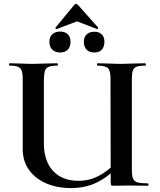

<svg xmlns="http://www.w3.org/2000/svg" viewBox="-20 -948 815 980"><path d="M735 0 637 -1 561 0Q550 0 547.5 -3Q545 -6 545 -19V-63Q497 -23 448.5 -5.5Q400 12 343 12Q272 12 216 -12Q160 -36 128 -81Q96 -126 96 -186V-544Q96 -573 90.5 -587.5Q85 -602 71 -607.5Q57 -613 29 -613Q26 -613 26 -619Q26 -625 29 -625L78 -624Q120 -622 149 -622Q175 -622 221 -624L271 -625Q275 -625 275.5 -619Q276 -613 273 -613Q243 -613 228.5 -607Q214 -601 209.5 -587Q205 -573 204 -542V-221Q203 -128 250 -76.5Q297 -25 381 -25Q424 -25 463 -40.5Q502 -56 545 -92L544 -542Q545 -585 532 -599Q519 -613 478 -613Q475 -613 475 -619Q475 -625 477 -625L527 -624Q571 -622 599 -622Q624 -622 670 -624L720 -625Q724 -625 724.5 -619Q725 -613 722 -613Q692 -613 677.5 -607.5Q663 -602 658 -588Q653 -574 653 -544V-81Q653 -51 659 -36.5Q665 -22 682 -17Q699 -12 735 -12Q738 -12 738 -6Q738 0 735 0ZM232 -735Q232 -759 247 -773Q262 -787 287 -787Q312 -787 326 -773Q340 -759 340 -735Q340 -709 326 -694.5Q312 -680 287 -680Q262 -680 247 -694.5Q232 -709 232 -735ZM408 -735Q408 -759 422.5 -772.5Q437 -786 462 -786Q486 -786 499.5 -772.5Q513 -759 513 -735Q513 -709 499.5 -694.5Q486 -680 462 -680Q436 -680 422 -694.5Q408 -709 408 -735ZM263 -807 359 -923Q364 -928 368 -928Q373 -928 378 -923L481 -807V-806Q481 -803 479 -801Q477 -799 475 -800L373 -839L270 -800Q268 -799 264.5 -802.5Q261 -806 263 -807Z"/></svg>

Font: Cormorant Upright
Style: Bold
Weight: 700
Designer: Christian Thalmann (Catharsis Fonts)
Foundry: Catharsis Fonts
Version: Version 3.302